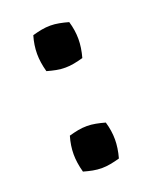

<svg xmlns="http://www.w3.org/2000/svg" viewBox="-90 -479 437 537"><g transform="rotate(-20 128.0 -210.0)"><path d="M123 -123Q135 -123 148.5 -120.5Q162 -118 176 -114Q184 -87 184 -61Q184 -36 176 -7Q162 -3 148.5 -0.5Q135 2 123 2Q109 2 96 -0.5Q83 -3 69 -7Q61 -36 61 -61Q61 -87 69 -114Q83 -118 96 -120.5Q109 -123 123 -123ZM123 -422Q135 -422 148.5 -419.5Q162 -417 176 -413Q184 -386 184 -360Q184 -335 176 -306Q162 -302 148.5 -299.5Q135 -297 123 -297Q109 -297 96 -299.5Q83 -302 69 -306Q61 -335 61 -360Q61 -386 69 -413Q83 -417 96 -419.5Q109 -422 123 -422Z"/></g></svg>

Font: Ruwudu Medium
Style: Regular
Weight: 500
Designer: Becca Hirsbrunner Spalinger
Foundry: SIL International
Version: Version 3.000